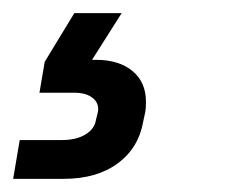

<svg xmlns="http://www.w3.org/2000/svg" viewBox="-61 -40 352 292"><path d="M-31 173H33Q55 173 69 164.5Q83 156 85 142L88 130Q90 117 80 109Q70 101 52 101H-1L7 54L52 -20H124L79 51H85Q120 51 140.5 68Q161 85 161 115Q161 125 160 130L157 144Q150 185 118 208.5Q86 232 36 232H-41Z"/></svg>

Font: Bai Jamjuree Medium
Style: Italic
Weight: 500
Italic angle: -10°
Version: Version 1.000; ttfautohint (v1.6)